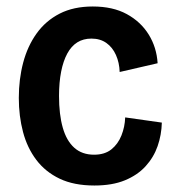

<svg xmlns="http://www.w3.org/2000/svg" viewBox="-20 -559 537 592"><path d="M271 13Q208 13 164 -8Q120 -29 92 -66Q64 -103 51 -152Q38 -201 38 -257Q38 -315 51.5 -366Q65 -417 93 -456Q121 -495 164 -517Q207 -539 266 -539Q328 -539 371 -515.5Q414 -492 438.5 -452.5Q463 -413 466 -364L349 -337Q348 -366 337.5 -389.5Q327 -413 308 -426.5Q289 -440 262 -440Q237 -440 218.5 -428.5Q200 -417 187.5 -394Q175 -371 168.5 -338Q162 -305 162 -263Q162 -206 173.5 -165.5Q185 -125 209 -103.5Q233 -82 270 -82Q303 -82 323.5 -98.5Q344 -115 354.5 -141.5Q365 -168 366 -197L479 -181Q478 -143 466 -108.5Q454 -74 429 -46.5Q404 -19 365 -3Q326 13 271 13Z"/></svg>

Font: Bricolage Grotesque SemiCondensed SemiBold
Style: Regular
Weight: 600
Width: 4
Designer: Mathieu Triay
Foundry: Atelier Triay
Version: Version 1.001;gftools[0.9.33.dev8+g029e19f]